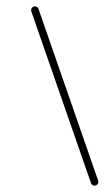

<svg xmlns="http://www.w3.org/2000/svg" viewBox="-20 -573 330 605"><path d="M86.1 -552.3C79.8 -550.1 76.5 -543.3 78.7 -537C141.3 -356.7 204 -176.4 266.7 3.9C268.8 10.2 275.7 13.5 281.9 11.3C288.2 9.2 291.5 2.3 289.3 -3.9C289.3 -3.9 289.3 -3.9 289.3 -3.9C226.7 -184.3 164 -364.6 101.3 -544.9C99.2 -551.2 92.3 -554.5 86.1 -552.3Z"/></svg>

Font: FRB American Cursive Guidelines Arrows Light
Style: Italic
Weight: 300
Italic angle: -25°
Version: Version 2.0;Modular Font Editor K font №1